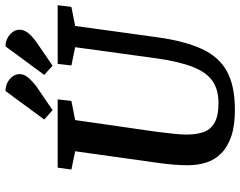

<svg xmlns="http://www.w3.org/2000/svg" viewBox="-110 -772 893 714"><g transform="rotate(-90 337.0 -415.5)"><path d="M285 11Q226 11 186.5 -2.5Q147 -16 123 -40Q99 -64 89 -95.5Q79 -127 79 -164Q79 -213 88 -276L131 -583L63 -597L70 -648H324L318 -597L247 -583L203 -277Q199 -245 196 -215.5Q193 -186 193 -170Q193 -133 202 -106.5Q211 -80 236.5 -65Q262 -50 310 -50Q360 -50 392 -72Q424 -94 444 -144Q464 -194 476 -277L518 -583L450 -597L456 -648H674L668 -597L597 -583L555 -278Q541 -176 511.5 -112Q482 -48 428 -18.5Q374 11 285 11ZM449 -667 415 -698 521 -842Q539 -842 553 -834Q567 -826 575 -814.5Q583 -803 583 -790Q583 -774 572 -759.5Q561 -745 537 -727ZM284 -667 249 -698 355 -842Q374 -842 388 -834Q402 -826 410 -814.5Q418 -803 418 -790Q418 -774 406.5 -759.5Q395 -745 372 -727Z"/></g></svg>

Font: Faustina Light SemiBold
Style: Italic
Weight: 600
Italic angle: -8°
Version: Version 1.200